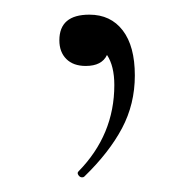

<svg xmlns="http://www.w3.org/2000/svg" viewBox="-20 -82 262 262"><path d="M164 21Q164 60 146.5 93Q129 126 95 159Q94 160 92 160Q89 160 87 157Q85 154 87 152Q136 102 136 34Q136 8 126 -7Q119 8 97 8Q80 8 70.5 -1.5Q61 -11 61 -27Q61 -62 102 -62Q131 -62 147.5 -40.5Q164 -19 164 21Z"/></svg>

Font: Cormorant Infant Light
Style: Regular
Weight: 300
Designer: Christian Thalmann (Catharsis Fonts)
Version: Version 3.000